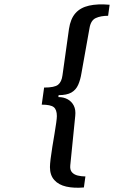

<svg xmlns="http://www.w3.org/2000/svg" viewBox="-20 -708 640 888"><path d="M368 159Q322 163 286.5 155Q251 147 231 124.5Q211 102 211 65Q211 52 214 27Q217 2 222 -28.5Q227 -59 232 -88.5Q237 -118 240 -140Q243 -162 243 -171Q243 -201 228.5 -212.5Q214 -224 173 -224L184 -303Q232 -303 248.5 -316Q265 -329 269 -360L299 -574Q306 -621 329 -647Q352 -673 392 -682Q432 -691 487 -686L480 -635Q446 -635 423 -624.5Q400 -614 394 -578L357 -371Q352 -339 341.5 -315.5Q331 -292 310 -280Q289 -268 251 -268L250 -259Q275 -259 293.5 -248.5Q312 -238 321.5 -219Q331 -200 328 -172L305 57Q303 78 313 89Q323 100 340 104Q357 108 375 108Z"/></svg>

Font: Chivo Mono Medium
Style: Italic
Weight: 500
Italic angle: -8.05°
Monospace: yes
Designer: Hector Gatti
Foundry: Omnibus-Type
Version: Version 1.008